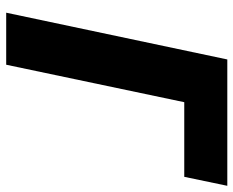

<svg xmlns="http://www.w3.org/2000/svg" viewBox="-87 -667 754 620"><g transform="rotate(90 290.0 -357.0)"><path d="M21 0 172 -714H580L551 -575H310L189 0Z"/></g></svg>

Font: Noto Sans ExtraBold
Style: Italic
Weight: 800
Italic angle: -12°
Designer: Monotype Design Team
Foundry: Monotype Imaging Inc.
Version: Version 2.013; ttfautohint (v1.8.4.7-5d5b)